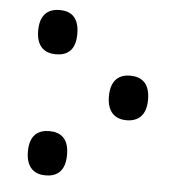

<svg xmlns="http://www.w3.org/2000/svg" viewBox="-45 -584 597 635"><g transform="rotate(5 254.0 -266.5)"><path d="M128 -394C165 -394 193 -412 193 -467C193 -523 165 -541 128 -541C93 -541 63 -523 63 -467C63 -412 93 -394 128 -394ZM379 -197C416 -197 445 -216 445 -271C445 -327 416 -345 379 -345C345 -345 315 -327 315 -271C315 -216 345 -197 379 -197ZM129 8C165 8 194 -10 194 -66C194 -122 165 -139 129 -139C94 -139 64 -122 64 -66C64 -10 94 8 129 8Z"/></g></svg>

Font: Noto Serif Georgian ExtraCondensed Bold
Style: Regular
Weight: 700
Width: 2
Designer: Monotype Design Team, Akaki Razmadze
Foundry: Google LLC
Version: Version 2.003